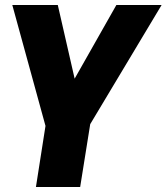

<svg xmlns="http://www.w3.org/2000/svg" viewBox="-20 -528 663 764"><path d="M123 216 161 -27 29 -508H210L277 -215L443 -508H623L339 -34L299 216Z"/></svg>

Font: Mulish Black
Style: Italic
Weight: 900
Italic angle: -9°
Designer: Vernon Adams
Foundry: Vernon Adams
Version: Version 3.603; ttfautohint (v1.8.3)